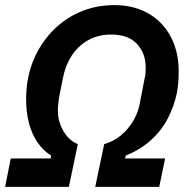

<svg xmlns="http://www.w3.org/2000/svg" viewBox="-30 -730 738 750"><path d="M-10 0 12 -111H168L170 -122Q138 -142 116 -174.5Q94 -207 83 -249.5Q72 -292 72 -344Q72 -365 74 -385.5Q76 -406 80 -426Q92 -486 121.5 -537.5Q151 -589 195 -628Q239 -667 295.5 -688.5Q352 -710 417 -710Q475 -710 521.5 -691Q568 -672 600.5 -637.5Q633 -603 650.5 -556Q668 -509 668 -452Q668 -431 666.5 -410Q665 -389 661 -367Q650 -314 625 -266.5Q600 -219 559.5 -182.5Q519 -146 461 -122L459 -111H615L592 0H342L377 -167Q415 -178 443.5 -202Q472 -226 491.5 -259.5Q511 -293 517 -331L535 -424Q538 -434 538.5 -445.5Q539 -457 539 -468Q539 -521 505.5 -558Q472 -595 404 -595Q352 -595 312.5 -572Q273 -549 249 -511Q225 -473 216 -426L201 -351Q199 -337 197.5 -323.5Q196 -310 196 -297Q196 -269 206 -242.5Q216 -216 233.5 -196Q251 -176 274 -167L239 0Z"/></svg>

Font: IBM Plex Sans SemiBold
Style: Italic
Weight: 600
Italic angle: -11.31°
Designer: Mike Abbink, Paul van der Laan, Pieter van Rosmalen
Foundry: Bold Monday
Version: Version 3.201